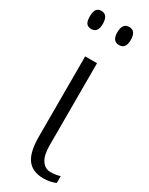

<svg xmlns="http://www.w3.org/2000/svg" viewBox="-199 -779 642 828"><g transform="rotate(30 122.5 -365.5)"><path d="M77 -137V-536H136V-128Q136 -78 152.5 -53.5Q169 -29 196 -29Q222 -29 244 -36V-2Q234 3 217.5 6.5Q201 10 184 10Q129 10 103 -24.5Q77 -59 77 -137ZM8 -695Q8 -720 16 -730.5Q24 -741 40 -741Q73 -741 73 -695Q73 -651 40 -651Q24 -651 16 -661Q8 -671 8 -695ZM145 -695Q145 -741 179 -741Q212 -741 212 -695Q212 -651 179 -651Q145 -651 145 -695Z"/></g></svg>

Font: Noto Serif CondLight
Style: Regular
Weight: 300
Width: 3
Designer: Monotype Design Team
Foundry: Monotype Imaging Inc.
Version: Version 1.001